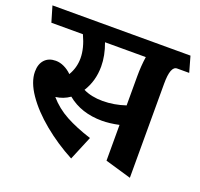

<svg xmlns="http://www.w3.org/2000/svg" viewBox="-134 -707 937 898"><g transform="rotate(20 334.5 -258.5)"><path d="M629 -502Q596 -502 596 -415V54L466 16V-162Q419 -152 382 -152Q278 -152 209 -209Q178 -187 139 -182Q177 -138 229.5 -109.5Q282 -81 357 -57L307 63Q226 20 158 -36Q90 -92 49.5 -151Q9 -210 9 -261Q9 -299 29 -320.5Q49 -342 84 -342Q105 -342 126 -332Q147 -322 164 -305Q188 -345 188 -392Q188 -442 160 -502H3L-20 -580H667L689 -502ZM473 -502H270Q292 -443 292 -389Q292 -317 256 -260Q297 -240 353 -240Q409 -240 466 -259V-404Q466 -455 473 -502Z"/></g></svg>

Font: Sumana
Style: Bold
Weight: 700
Designer: Cyreal, Alexei Vanyashin (Devanagari), Olga Karpushina (Latin)
Foundry: Cyreal
Version: Version 1.015;PS 001.015;hotconv 1.0.70;makeotf.lib2.5.58329